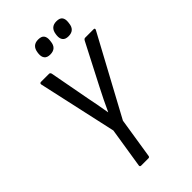

<svg xmlns="http://www.w3.org/2000/svg" viewBox="-248 -892 967 967"><g transform="rotate(-45 236.0 -408.0)"><path d="M149 0Q140 0 141 -9L175 -224L82 -645Q81 -655 91 -655H148Q155 -655 158 -646L198 -432Q204 -401 210 -370.5Q216 -340 221 -308H222Q236 -339 251 -369.5Q266 -400 282 -431L393 -646Q398 -655 405 -655H465Q470 -655 471.5 -652.5Q473 -650 471 -645L244 -225L210 -9Q209 0 201 0ZM351 -719Q329 -719 319.5 -731Q310 -743 312 -764L313 -772Q319 -816 361 -816Q384 -816 393 -804.5Q402 -793 400 -772L399 -764Q395 -719 351 -719ZM221 -719Q199 -719 189.5 -731Q180 -743 182 -764L183 -772Q189 -816 231 -816Q254 -816 263 -804.5Q272 -793 270 -772L269 -764Q265 -719 221 -719Z"/></g></svg>

Font: Sofia Sans Condensed
Style: Italic
Weight: 400
Italic angle: -9°
Designer: Botio Nikoltchev, Ani Petrova
Foundry: lettersoup
Version: Version 4.101